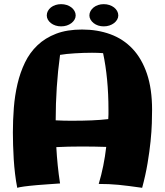

<svg xmlns="http://www.w3.org/2000/svg" viewBox="-20 -874 793 924"><path d="M664.1 29.8Q627.9 24.9 600.8 21.2Q573.7 17.6 550 15.4Q526.4 13.2 503.9 12.2Q481.4 11.2 455.1 11.2Q467.8 -31.2 476.8 -75.7Q485.8 -120.1 491.2 -167Q461.9 -168 431.2 -168.5Q400.4 -168.9 370.1 -168.9Q308.1 -168.9 251 -166Q253.4 -122.1 257.8 -78.4Q262.2 -34.7 269 8.8Q234.4 11.2 207 13.2Q179.7 15.1 158.7 16.8Q137.7 18.6 122.6 20.3Q107.4 22 96.7 23.4Q71.8 26.9 63 29.8Q56.6 -2 52.5 -37.1Q48.3 -72.3 46.1 -107.2Q43.9 -142.1 43 -175.3Q42 -208.5 42 -236.8Q42 -295.9 46.6 -355.5Q51.3 -415 64.2 -470.2Q77.1 -525.4 100.1 -573Q123 -620.6 160.2 -656Q197.3 -691.4 250 -711.7Q302.7 -731.9 375 -731.9Q449.2 -731.9 511.2 -709.2Q573.2 -686.5 617.9 -639.2Q662.6 -591.8 687.3 -518.8Q711.9 -445.8 711.9 -345.2Q711.9 -319.3 710.7 -280.8Q709.5 -242.2 704.6 -193.8Q699.7 -145.5 690.2 -88.6Q680.7 -31.7 664.1 29.8ZM335.9 -293Q378.4 -293 420.7 -294.7Q462.9 -296.4 501 -300.8Q502 -312 502 -323.5Q502 -335 502 -347.2Q502 -421.4 495.4 -490.2Q488.8 -559.1 476.1 -618.2Q464.8 -619.1 451.4 -619.6Q438 -620.1 422.9 -620.1Q402.8 -620.1 381.6 -619.4Q360.4 -618.7 340.1 -617.4Q319.8 -616.2 301.3 -614.3Q282.7 -612.3 269 -609.9Q258.3 -532.2 253.2 -453.9Q248 -375.5 248 -294.9Q269 -293.5 291.3 -293.2Q313.5 -293 335.9 -293ZM344.2 -799.8Q344.2 -789.1 338.6 -779.5Q333 -770 323.5 -762.7Q314 -755.4 301.3 -751.2Q288.6 -747.1 273.9 -747.1Q259.8 -747.1 247.1 -751.2Q234.4 -755.4 225.1 -762.7Q215.8 -770 210.4 -779.5Q205.1 -789.1 205.1 -799.8Q205.1 -811 210.4 -821Q215.8 -831.1 225.1 -838.4Q234.4 -845.7 247.1 -849.9Q259.8 -854 273.9 -854Q288.6 -854 301.3 -849.9Q314 -845.7 323.5 -838.4Q333 -831.1 338.6 -821Q344.2 -811 344.2 -799.8ZM549.3 -799.8Q549.3 -789.1 543.7 -779.5Q538.1 -770 528.6 -762.7Q519 -755.4 506.3 -751.2Q493.7 -747.1 479 -747.1Q464.8 -747.1 452.4 -751.2Q439.9 -755.4 430.7 -762.7Q421.4 -770 415.8 -779.5Q410.2 -789.1 410.2 -799.8Q410.2 -811 415.8 -821Q421.4 -831.1 430.7 -838.4Q439.9 -845.7 452.4 -849.9Q464.8 -854 479 -854Q493.7 -854 506.3 -849.9Q519 -845.7 528.6 -838.4Q538.1 -831.1 543.7 -821Q549.3 -811 549.3 -799.8Z"/></svg>

Font: Galindo
Style: Regular
Weight: 400
Version: Version 1.000